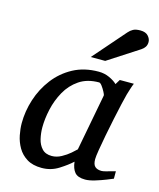

<svg xmlns="http://www.w3.org/2000/svg" viewBox="-112 -811 745 902"><g transform="rotate(15 260.5 -360.0)"><path d="M176.8 12.2Q132.8 12.2 104.5 -5.4Q76.2 -22.9 60.3 -50.5Q44.4 -78.1 38.3 -109.1Q32.2 -140.1 32.2 -167Q32.2 -225.1 50.8 -283Q69.3 -340.8 106 -388.7Q142.6 -436.5 196 -465.3Q249.5 -494.1 319.8 -494.1Q347.7 -494.1 372.1 -482.9Q396.5 -471.7 410.2 -458L424.8 -481.9H493.2Q488.3 -470.7 482.4 -451.7Q476.6 -432.6 474.1 -424.8Q469.7 -409.2 461.9 -375Q454.1 -340.8 445.1 -298.1Q436 -255.4 428 -213.4Q419.9 -171.4 414.6 -138.7Q409.2 -106 409.2 -92.8Q409.2 -66.9 420.4 -56.9Q431.6 -46.9 452.1 -46.9Q459 -46.9 472.7 -50.5Q486.3 -54.2 499.8 -58.1Q513.2 -62 518.1 -63V-26.9Q510.3 -23.4 486.3 -13.9Q462.4 -4.4 435.1 3.9Q407.7 12.2 388.2 12.2Q352.1 12.2 337.2 -5.6Q322.3 -23.4 318.8 -56.2Q296.4 -35.2 259 -11.5Q221.7 12.2 176.8 12.2ZM208 -54.2Q231.4 -54.2 254.4 -66.7Q277.3 -79.1 294.7 -94.2Q312 -109.4 318.8 -116.2L371.1 -392.1Q371.6 -395.5 364.7 -408.7Q357.9 -421.9 349.1 -433.8Q340.3 -445.8 334 -445.8Q276.9 -445.8 237.8 -419.2Q198.7 -392.6 175.3 -350.6Q151.9 -308.6 141.4 -261.5Q130.9 -214.4 130.9 -172.9Q130.9 -145 137.2 -117.7Q143.6 -90.3 160.4 -72.3Q177.2 -54.2 208 -54.2ZM509.3 -689Q509.3 -674.8 502.9 -665Q496.6 -655.3 485.4 -647.9L335.4 -550.8H265.1L401.4 -707Q411.1 -718.3 423.6 -725.1Q436 -731.9 458.5 -731.9Q484.4 -731.9 496.8 -718Q509.3 -704.1 509.3 -689Z"/></g></svg>

Font: Charis
Style: Italic
Weight: 400
Italic angle: -11°
Designer: Walt Agee, Miriam Martin, Annie Olsen, Victor Gaultney, Lorna Priest, Alan Ward, Bob Hallissy, Martin Hosken, Sharon Cor
Foundry: SIL Global
Version: Version 7.000